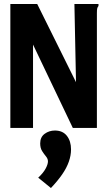

<svg xmlns="http://www.w3.org/2000/svg" viewBox="-20 -643 540 965"><path d="M32 -623H167L362 -230L354 -623H466H475V-613Q470 -607 468.5 -600Q467 -593 467 -576V0H346L146 -419V0H32ZM236 302 172 250Q197 227 209 205Q221 183 221 168Q221 155 211 143Q201 131 191.5 116Q182 101 182 78Q182 46 204.5 29.5Q227 13 256 13Q295 13 316 39.5Q337 66 337 108Q337 138 326 169.5Q315 201 292.5 233.5Q270 266 236 302Z"/></svg>

Font: Inconsolata ExtraBold
Style: Regular
Weight: 800
Designer: Raph Levien, Cyreal, Brenton Simpson
Foundry: Raph Levien, Cyreal, Google
Version: Version 3.001